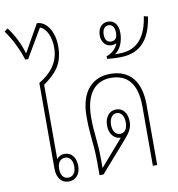

<svg xmlns="http://www.w3.org/2000/svg" viewBox="-132 -1000 1011 1092"><g transform="rotate(-10 374.0 -454.0)"><path d="M251 -764C251 -846 210 -913 154 -913L66 -758H63C47 -811 22 -864 -15 -913L-35 -898C1 -849 33 -785 53 -721H70L167 -886C205 -873 227 -819 227 -759C227 -672 175 -615 109 -576V-82C109 -29 134 5 177 5C220 5 245 -28 245 -74C245 -121 220 -154 180 -154C160 -154 145 -146 134 -132V-561C206 -613 251 -660 251 -764ZM179 -132C205 -132 222 -111 222 -74C222 -38 205 -17 178 -17C151 -17 135 -38 135 -74C135 -111 151 -132 179 -132Z M355 0H378L527 -170C554 -201 577 -228 577 -269C577 -321 551 -352 512 -352C470 -352 446 -316 446 -270C446 -220 475 -190 511 -189L379 -37V-85C379 -194 365 -233 365 -330C365 -474 428 -534 514 -534C609 -534 663 -474 663 -343V0H688V-348C688 -483 627 -557 515 -557C414 -557 340 -490 340 -340C340 -223 355 -187 355 -74ZM512 -211C486 -211 469 -235 469 -270C469 -306 486 -331 512 -331C538 -331 554 -307 554 -270C554 -232 538 -211 512 -211Z M586 -640C722 -640 767 -734 783 -841L760 -847C745 -743 700 -662 587 -662C579 -662 573 -662 561 -662C597 -686 612 -734 612 -777C612 -822 591 -852 553 -852C515 -852 494 -820 494 -782C494 -743 518 -716 551 -716C562 -716 571 -718 579 -723C572 -696 544 -669 512 -659V-644C535 -641 558 -640 586 -640ZM553 -737C530 -737 517 -753 517 -782C517 -812 530 -831 553 -831C575 -831 588 -813 588 -782C588 -751 575 -737 553 -737Z"/></g></svg>

Font: Noto Sans Thai Looped Condensed Thin
Style: Regular
Weight: 100
Width: 3
Designer: Sasikarn Vongin, Ben Mitchell
Foundry: The Fontpad Ltd
Version: Version 1.001